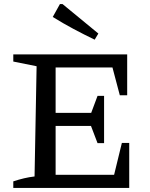

<svg xmlns="http://www.w3.org/2000/svg" viewBox="-20 -919 735 939"><path d="M576 -220H612V0H45V-32Q72 -41 97.5 -47Q123 -53 149 -56L159 -595L45 -618V-653H602V-453H566L530 -589H210L252 -630V-367H426L457 -450H489V-219H457L425 -303H252V-23L210 -64H538ZM443 -725Q391 -750 339.5 -777.5Q288 -805 238 -836L273 -899H286L461 -755Z"/></svg>

Font: Piazzolla 24pt Medium
Style: Regular
Weight: 500
Designer: Juan Pablo del Peral
Foundry: Huerta Tipografica
Version: Version 2.005